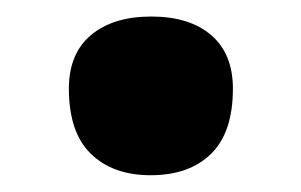

<svg xmlns="http://www.w3.org/2000/svg" viewBox="-20 -464 361 230"><path d="M160.4 -254.1Q206.8 -254.1 232.9 -279.8Q259 -305.5 259 -357.8Q259 -399.6 233 -421.9Q207 -444.2 161.2 -444.2Q115.4 -444.2 88.9 -421.9Q62.5 -399.6 62.5 -357.8Q62.5 -305.5 88.8 -279.8Q115.1 -254.1 160.4 -254.1Z"/></svg>

Font: Pinar-VF
Style: Regular
Weight: 300
Designer: Amin Abedi
Version: Version 3.0